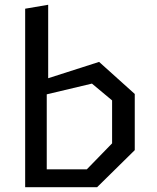

<svg xmlns="http://www.w3.org/2000/svg" viewBox="-20 -785 660 805"><path d="M85.5 0H387L545 -155.5V-391L395.5 -525.5L182 -457V-765L85.5 -748.5ZM365.5 -434.5 450 -364V-184L344 -75H176V-389.5Z"/></svg>

Font: FontWithASyntaxHighlighterNightOwl
Style: Regular
Weight: 400
Designer: Riley Cran & the Lettermatic Team
Foundry: Lettermatic
Version: Version 1.000 (FontWithASyntaxHighlighterNightOwl)